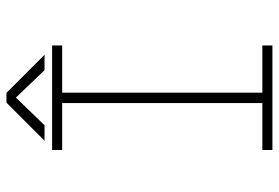

<svg xmlns="http://www.w3.org/2000/svg" viewBox="-158 -728 885 610"><g transform="rotate(-90 285.0 -422.5)"><path d="M416.5 -724H367.5L280.5 -815L192.5 -724H143.5L264.5 -845H295.5ZM446 -668H296V-32H446V0H114V-32H263V-668H114V-700H446Z"/></g></svg>

Font: League Mono Narrow Thin
Style: Regular
Weight: 100
Width: 3
Designer: Tyler Finck
Foundry: The League of Moveable Type / Tyler Finck
Version: Version 2.210